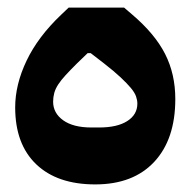

<svg xmlns="http://www.w3.org/2000/svg" viewBox="-20 -474 502 506"><path d="M231 12Q131 12 75.5 -41Q20 -94 20 -191Q20 -251 50 -314Q80 -377 141 -435L161 -454H307L328 -436Q388 -385 415 -332Q442 -279 442 -213Q442 -107 386.5 -47.5Q331 12 231 12ZM241 -138Q289 -138 315.5 -155Q342 -172 342 -201Q342 -210 338.5 -220Q335 -230 325 -242Q315 -254 298 -270Q281 -286 254 -307L219 -334H211L182 -306Q165 -289 153 -276Q141 -263 133.5 -251.5Q126 -240 123 -229Q120 -218 120 -206Q120 -176 146.5 -157Q173 -138 221 -138Z"/></svg>

Font: IBM Plex Arabic
Style: Bold
Weight: 700
Designer: Mike Abbink, Paul van der Laan, Pieter van Rosmalen, Wael Morcos, Khajak Apelian
Foundry: Bold Monday
Version: Version 1.0